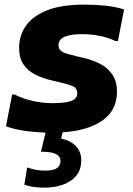

<svg xmlns="http://www.w3.org/2000/svg" viewBox="-20 -578 588 848"><path d="M33.6 -160.6H44.4Q77.4 -143.2 122 -132.8Q166.5 -122.4 212.4 -122.4Q244.4 -122.4 269.1 -126Q293.8 -129.6 307.5 -138.9Q321.2 -148.2 321.2 -166Q321.2 -188.7 301.2 -197.4Q281.3 -206.1 246.4 -214L211.6 -222Q168.8 -231.9 135.6 -248.7Q102.5 -265.5 83.4 -293.7Q64.4 -322 64.4 -367.6Q64.4 -421.2 94.7 -464.4Q125 -507.5 188.5 -532.6Q252 -557.6 352 -557.6Q400 -557.6 444.8 -553Q489.6 -548.4 528 -536.4L500.8 -397H490Q452 -413.9 414.9 -420.5Q377.8 -427.2 341.2 -427.2Q293.2 -427.2 265.8 -415.8Q238.4 -404.5 238.4 -378.4Q238.4 -363.6 247.7 -355Q257 -346.4 274.4 -341.4Q291.7 -336.3 314.4 -330.4L349.2 -322.4Q388.9 -313.1 422.3 -296Q455.6 -278.8 476.1 -248.9Q496.6 -219 496.6 -172.8Q496.6 -84.6 421.2 -38.3Q345.8 8 208.4 8Q154.1 8 101.4 1.5Q48.7 -5 6.4 -20ZM103.6 162.4Q137.7 175.6 179.6 175.6Q216.8 175.6 232 164.3Q247.2 153 247.2 133.2Q247.2 112.2 226.5 102.1Q205.8 92 160.8 92L188.8 -24H263.5L250.2 34.4Q290.7 42.2 314.8 67.1Q338.8 92 338.8 129.2Q338.8 172.9 315.4 199.8Q291.9 226.7 254.8 238.8Q217.6 250.8 176.8 250.8Q148.9 250.8 126.9 247.4Q104.9 243.9 87.6 237.6L99.6 162.4Z"/></svg>

Font: Kufam
Style: Italic
Weight: 400
Italic angle: -11°
Designer: Artur Schmal
Foundry: Original Type
Version: Version 1.301; ttfautohint (v1.8.3)